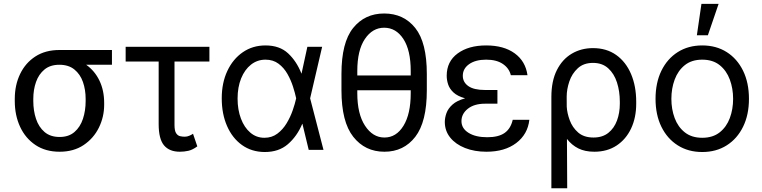

<svg xmlns="http://www.w3.org/2000/svg" viewBox="-20 -793 4034 1016"><path d="M58.2 -258.5V-269.9Q58.2 -343 86.5 -401.6Q114.7 -460.2 167.4 -494.3Q220.2 -528.4 294 -528.4H572.4V-450.3H436.1Q481.2 -418.3 506.2 -366.5Q531.2 -314.6 531.2 -248.6V-238.6Q531.2 -174.7 503.4 -117.9Q475.5 -61.1 422.8 -25.6Q370 9.9 295.5 9.9Q220.9 9.9 167.8 -25.6Q114.7 -61.1 86.5 -121.8Q58.2 -182.5 58.2 -258.5ZM156.2 -269.9V-258.5Q156.2 -207.4 170.6 -164.1Q185 -120.7 215.7 -94.5Q246.4 -68.2 295.5 -68.2Q343.8 -68.2 374.1 -94.5Q404.5 -120.7 418.9 -164.1Q433.2 -207.4 433.2 -258.5V-269.9Q433.2 -318.2 418.9 -359.2Q404.5 -400.2 373.8 -425.2Q343 -450.3 294 -450.3Q245.7 -450.3 215.4 -425.2Q185 -400.2 170.6 -359.2Q156.2 -318.2 156.2 -269.9Z M1088.1 -545.5V-467.3H903.4V-132.1Q903.4 -100.9 912.1 -87.9Q920.8 -74.9 933.4 -72.3Q946 -69.6 957.4 -69.6Q970.2 -69.6 982.1 -74.8Q994 -79.9 1001.4 -85.2L1024.1 -18.5Q999.6 -0.4 977.5 4.8Q955.3 9.9 931.8 9.9Q876.4 9.9 848 -23.8Q819.6 -57.5 819.6 -136.4V-467.3H644.9V-545.5Z M1379.3 11.4Q1311.1 10.7 1260.3 -25.7Q1209.5 -62.1 1181.5 -126.1Q1153.4 -190 1153.4 -272.7Q1153.4 -354.8 1183.1 -417.8Q1212.7 -480.8 1264.9 -516.7Q1317.1 -552.6 1384.9 -552.6Q1459.5 -552.6 1504.4 -510.8Q1549.4 -469.1 1575.3 -403.4H1575.6L1606.5 -545.5H1684.7L1621.1 -272.7L1691.8 0H1613.6L1580.3 -137.8H1579.5Q1551.8 -71.7 1503.2 -29.8Q1454.5 12.1 1379.3 11.4ZM1547.2 -272.7 1546.9 -274.1Q1541.5 -300.1 1530.5 -334.5Q1519.5 -369 1501.1 -401.6Q1482.6 -434.3 1454 -455.8Q1425.4 -477.3 1384.9 -477.3Q1341.6 -477.3 1308.2 -451Q1274.9 -424.7 1256 -378.2Q1237.2 -331.7 1237.2 -271.3Q1237.2 -212.4 1255 -165.3Q1272.7 -118.3 1304.7 -91.1Q1336.6 -63.9 1379.3 -63.9Q1418.7 -63.9 1447.8 -85.8Q1476.9 -107.6 1496.8 -140.8Q1516.7 -174 1528.9 -209.3Q1541.2 -244.7 1546.9 -271.3Z M2238.6 -402V-315.3Q2238.6 -148.1 2177.6 -69.1Q2116.5 9.9 2014.2 9.9Q1911.9 9.9 1849.4 -69.1Q1786.9 -148.1 1786.9 -315.3V-402Q1786.9 -568.2 1848.7 -644.9Q1910.5 -721.6 2012.8 -721.6Q2116.1 -721.6 2177.4 -644.9Q2238.6 -568.2 2238.6 -402ZM1870.7 -393.5H2153.4V-417.6Q2153.4 -527.3 2114.5 -586.8Q2075.6 -646.3 2012.8 -646.3Q1951 -646.3 1910.9 -586.8Q1870.7 -527.3 1870.7 -417.6ZM2153.4 -299.7V-315.3H1870.7V-299.7Q1870.7 -190 1911.6 -127.7Q1952.4 -65.3 2014.2 -65.3Q2077.1 -65.3 2115.2 -127.7Q2153.4 -190 2153.4 -299.7Z M2612.2 -284.1V-244.3H2546.9Q2489.3 -244.3 2455.6 -217.5Q2421.9 -190.7 2421.9 -152Q2421.9 -113.6 2459.2 -90.2Q2496.4 -66.8 2558.2 -66.8Q2617.9 -66.8 2650.2 -89.5Q2682.5 -112.2 2693.2 -159.1H2781.2Q2772.4 -82 2711.6 -36Q2650.9 9.9 2554 9.9Q2490.8 9.9 2440.9 -9.8Q2391 -29.5 2362.4 -65Q2333.8 -100.5 2333.8 -147.7Q2333.8 -170.1 2342.5 -194.4Q2351.2 -218.8 2374.5 -239.7Q2397.7 -260.7 2441.1 -272.7Q2400.6 -284.1 2379.6 -303.8Q2358.7 -323.5 2351.2 -346.8Q2343.8 -370 2343.8 -392Q2343.8 -467.7 2401.6 -510.1Q2459.5 -552.6 2552.6 -552.6Q2646 -552.6 2703.5 -510.8Q2761 -469.1 2771.3 -394.9H2683.2Q2674.4 -431.8 2641 -454.5Q2607.6 -477.3 2552.6 -477.3Q2496.4 -477.3 2462.7 -453.7Q2429 -430 2429 -392Q2429 -358 2458.3 -337.4Q2487.6 -316.8 2546.9 -316.8H2612.2Z M2897.7 203.1V-279.8Q2897.7 -364.3 2926.7 -421.9Q2955.6 -479.4 3005.5 -508.9Q3055.4 -538.4 3117.9 -538.4Q3189.6 -538.4 3240.8 -502Q3291.9 -465.6 3319.2 -401.5Q3346.6 -337.4 3346.6 -254.3V-244.3Q3346.6 -170.5 3319.6 -113.1Q3292.6 -55.8 3242.9 -22.9Q3193.2 9.9 3125 9.9Q3075.6 9.9 3040.5 -7.6Q3005.3 -25.2 2980.1 -57.9L2981.5 203.1ZM2979 -228.7Q2980.8 -194.6 2994.9 -156.6Q3008.9 -118.6 3039.2 -92Q3069.6 -65.3 3120.7 -65.3Q3168.3 -65.3 3199.2 -90Q3230.1 -114.7 3245 -155.4Q3259.9 -196 3259.9 -244.3V-254.3Q3259.9 -309.7 3244.9 -356.5Q3229.8 -403.4 3198.3 -431.8Q3166.9 -460.2 3117.9 -460.2Q3068.2 -460.2 3037.5 -431.8Q3006.7 -403.4 2992.7 -361.9Q2978.7 -320.3 2978.7 -281.2Z M3696 11.4Q3622.2 11.4 3566.6 -23.8Q3511 -58.9 3479.9 -122.2Q3448.9 -185.4 3448.9 -269.9Q3448.9 -355.1 3479.9 -418.7Q3511 -482.2 3566.6 -517.4Q3622.2 -552.6 3696 -552.6Q3769.9 -552.6 3825.5 -517.4Q3881 -482.2 3912.1 -418.7Q3943.2 -355.1 3943.2 -269.9Q3943.2 -185.4 3912.1 -122.2Q3881 -58.9 3825.5 -23.8Q3769.9 11.4 3696 11.4ZM3696 -63.9Q3752.1 -63.9 3788.4 -92.7Q3824.6 -121.4 3842 -168.3Q3859.4 -215.2 3859.4 -269.9Q3859.4 -324.6 3842 -371.8Q3824.6 -419 3788.4 -448.2Q3752.1 -477.3 3696 -477.3Q3639.9 -477.3 3603.7 -448.2Q3567.5 -419 3550.1 -371.8Q3532.7 -324.6 3532.7 -269.9Q3532.7 -215.2 3550.1 -168.3Q3567.5 -121.4 3603.7 -92.7Q3639.9 -63.9 3696 -63.9ZM3667.6 -606.5 3691.8 -772.7H3782.7L3725.9 -606.5Z"/></svg>

Font: Inter UI
Style: Regular
Weight: 400
Designer: Rasmus Andersson
Foundry: rsms
Version: 3.2;8d6f07862